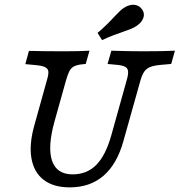

<svg xmlns="http://www.w3.org/2000/svg" viewBox="-20 -787 765 818"><path d="M127 -255.6 179.8 -445.2Q187.2 -468.8 186 -481.8Q184.9 -494.7 171.9 -501Q159 -507.4 129.7 -509.9L87.9 -513.8L103.3 -570.2Q165.3 -568.5 252 -568.5H255.7H254.9Q318.3 -568.5 361.3 -571L345.1 -514.5L328.9 -512.9Q306.7 -510.5 294.5 -503.7Q282.2 -496.9 275.4 -483.6Q268.6 -470.3 261.4 -445.2L212.2 -269.4Q182 -160.4 201.7 -102.3Q221.5 -44.1 289.5 -44.1Q350.5 -44.1 390.6 -84.9Q430.6 -125.7 454.4 -211.3L519.7 -445.2Q526.9 -469.4 525.7 -482.7Q524.5 -496 514 -502Q503.6 -508.1 481 -510.5L438.3 -514.5L454.4 -571Q531.1 -568.5 589.5 -568.5Q676.7 -568.5 725.4 -571L709.3 -514.5L665.9 -510.7Q637 -508.2 620.6 -501.8Q604.2 -495.3 595 -482.4Q585.8 -469.5 578.6 -445.2L505.2 -183.9Q477.8 -86.9 420.5 -37.8Q363.1 11.3 277.2 11.3Q207.8 11.3 166 -20.8Q124.3 -52.8 113.9 -112.9Q103.5 -173 127 -255.6ZM466.9 -715.7Q478.3 -727.9 489 -738.1Q499.6 -748.3 508.6 -754Q531.2 -768.5 552.3 -766.5Q573.4 -764.5 585.5 -746.8Q597.7 -729.7 590.4 -709.9Q583.1 -690.1 560.2 -675.5Q552 -669.9 538.3 -664.2Q524.6 -658.6 508.4 -653Q489 -646.6 464.8 -637.4Q440.7 -628.2 414.9 -616.1L395.6 -646.8Q417.3 -665.2 435.3 -682.9Q453.3 -700.5 466.9 -715.7Z"/></svg>

Font: Playfair Micro SmCond SmLight
Style: Italic
Weight: 360
Width: 4
Italic angle: -15.6°
Designer: Claus Eggers Sørensen
Foundry: Claus Eggers Sørensen
Version: Version 2.203;Glyphs 3.3 (3326)